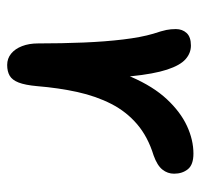

<svg xmlns="http://www.w3.org/2000/svg" viewBox="-32 -515 559 535"><g transform="rotate(90 247.5 -247.5)"><path d="M161 12Q143 12 129.5 1Q116 -10 108.5 -29.5Q101 -49 101 -74Q101 -141 98.5 -201Q96 -261 90 -311Q84 -361 74 -395Q66 -419 63.5 -431.5Q61 -444 61 -458Q61 -476 72 -488Q83 -500 107 -500Q128 -500 145 -485Q162 -470 174 -433.5Q186 -397 192.5 -333Q199 -269 198 -170L157 -187Q168 -273 194.5 -334Q221 -395 256.5 -433Q292 -471 331 -489Q370 -507 408 -507Q439 -507 451.5 -491.5Q464 -476 464 -453Q464 -435 452.5 -420.5Q441 -406 413 -396Q361 -380 326 -350Q291 -320 269.5 -278Q248 -236 236.5 -184Q225 -132 220 -71Q217 -38 210 -20Q203 -2 191 5Q179 12 161 12Z"/></g></svg>

Font: Shantell Sans Medium
Style: Regular
Weight: 500
Designer: Stephen Nixon, Anya Danilova, Shantell Martin
Foundry: Arrow Type
Version: Version 1.011;[c5ecc13dd]